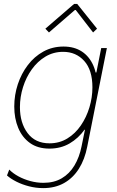

<svg xmlns="http://www.w3.org/2000/svg" viewBox="-20 -760 604 992"><path d="M203.1 211.9Q165.5 211.9 129.9 202.6Q94.2 193.4 64.7 178.5Q35.2 163.6 16.1 146.5L27.8 116.2Q46.9 135.7 75.2 151.1Q103.5 166.5 137 175.5Q170.4 184.6 204.6 184.6Q259.3 184.6 299.1 161.1Q338.9 137.7 364.5 95.2Q390.1 52.7 401.4 -3.9L418.9 -89.8H406.2L426.8 -127L476.6 -361.3L469.7 -385.7H478L502.9 -511.7H532.2L430.7 -2Q418 63.5 387.7 111.6Q357.4 159.7 311 185.8Q264.6 211.9 203.1 211.9ZM235.4 7.8Q175.3 7.8 135 -21Q94.7 -49.8 74.2 -99.1Q53.7 -148.4 53.7 -209.5Q53.7 -269 72 -324.5Q90.3 -379.9 123.8 -423.8Q157.2 -467.8 204.1 -493.7Q251 -519.5 308.1 -519.5Q363.8 -519.5 402.8 -493.9Q441.9 -468.3 462.4 -420.9Q482.9 -373.5 482.9 -308.1Q482.9 -249.5 466.3 -193.1Q449.7 -136.7 417.7 -91.3Q385.7 -45.9 339.8 -19Q293.9 7.8 235.4 7.8ZM235.8 -19.5Q287.1 -19.5 328.1 -44.7Q369.1 -69.8 397.9 -112.1Q426.8 -154.3 442.1 -205.6Q457.5 -256.8 457.5 -308.6Q457.5 -398.4 415 -445.3Q372.6 -492.2 306.2 -492.2Q255.9 -492.2 214.8 -467.5Q173.8 -442.9 144.3 -401.6Q114.7 -360.4 98.9 -309.6Q83 -258.8 83 -206.5Q83 -125 122.6 -72.3Q162.1 -19.5 235.8 -19.5ZM232.9 -592.3 214.4 -611.8 362.8 -739.7H378.9L481.4 -611.8L460.9 -592.3L371.1 -708.5H367.2Z"/></svg>

Font: Reddit Sans ExtraLight
Style: Italic
Weight: 250
Italic angle: -11.25°
Designer: Stephen Hutchings
Version: Version 1.013